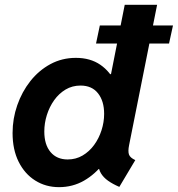

<svg xmlns="http://www.w3.org/2000/svg" viewBox="-20 -772 741 800"><path d="M477.2 6.7Q449.6 -5.2 430.3 -18.9Q411 -32.6 400.6 -50Q390.2 -67.4 389.6 -90.2L413.5 -67.8H359.4L392.7 -126.1L450.6 -406L421.8 -463.1H442.5L499.7 -752H634.6L517.9 -167.2Q512.6 -141 517.5 -127.8Q522.3 -114.7 543.7 -104.9ZM226 7.8Q170.6 7.8 126.8 -19.8Q83 -47.3 57.7 -97.9Q32.4 -148.5 32.4 -217.8Q32.4 -277.7 51.9 -333.6Q71.3 -389.5 106.5 -434.1Q141.7 -478.6 190 -504.8Q238.4 -530.9 296.1 -530.9Q356.3 -530.9 398.1 -502.1Q439.9 -473.3 461.9 -423.7Q483.9 -374 483.9 -310.8Q483.9 -251.4 465 -194.5Q446.1 -137.6 411.6 -92Q377 -46.3 329.9 -19.2Q282.7 7.8 226 7.8ZM261.9 -107.6Q296.1 -107.6 324.1 -124Q352 -140.4 372.1 -167.9Q392.2 -195.4 403 -229.2Q413.9 -263 413.9 -297.7Q413.9 -350.9 388.4 -383.2Q363 -415.5 315.5 -415.5Q281.1 -415.5 253.2 -398.9Q225.4 -382.2 205.7 -354.6Q186 -326.9 175.3 -292.9Q164.6 -258.9 164.6 -224Q164.6 -169.3 190.5 -138.5Q216.5 -107.6 261.9 -107.6ZM380.1 -590.5 396 -666H700.8L684.3 -590.5Z"/></svg>

Font: Reddit Sans
Style: Italic
Weight: 400
Italic angle: -11.25°
Designer: Stephen Hutchings
Version: Version 1.013